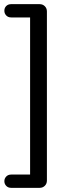

<svg xmlns="http://www.w3.org/2000/svg" viewBox="-20 -725 355 925"><path d="M34 180Q19 180 10 170.5Q1 161 1 148Q1 135 10 125.5Q19 116 34 116H125V-641H34Q19 -641 10 -650.5Q1 -660 1 -673Q1 -687 10 -696Q19 -705 34 -705H171Q186 -705 196 -695Q206 -685 206 -670V145Q206 160 196 170Q186 180 171 180Z"/></svg>

Font: Nunito
Style: Regular
Weight: 400
Designer: Vernon Adams
Foundry: Vernon Adams
Version: Version 3.602